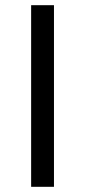

<svg xmlns="http://www.w3.org/2000/svg" viewBox="-20 -720 328 740"><path d="M100 -700H188V0H100Z"/></svg>

Font: Fivo Sans
Style: Regular
Weight: 400
Designer: Alexander Slobzheninov
Foundry: Alexander Slobzheninov
Version: 1.0